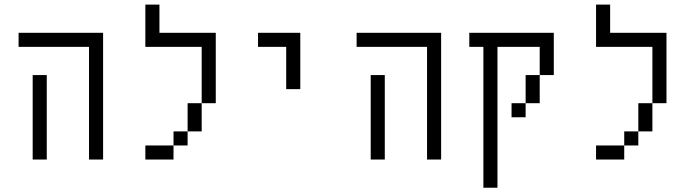

<svg xmlns="http://www.w3.org/2000/svg" viewBox="-20 -708 3040 852"><path d="M125 -375Q125 -375 125 0H187.5Q187.5 0 187.5 -375ZM375 -500Q375 -500 375 0H437.5V-562.5H62.5V-500Z M750 -62.5H625V0H750ZM750 -62.5H812.5V-125H750ZM812.5 -125H875Q875 -125 875 -250H812.5Q812.5 -250 812.5 -125ZM875 -250H937.5V-562.5H687.5Q687.5 -562.5 687.5 -687.5H625V-500H875Q875 -500 875 -250Z M1250 -500V-312.5H1312.5Q1312.5 -312.5 1312.5 -562.5H1125V-500Z M1625 -375Q1625 -375 1625 0H1687.5Q1687.5 0 1687.5 -375ZM1875 -500Q1875 -500 1875 0H1937.5V-562.5H1562.5V-500Z M2125 -500Q2125 -500 2125 125H2187.5Q2187.5 125 2187.5 -500H2375Q2375 -500 2375 -375H2312.5Q2312.5 -375 2312.5 -250H2250V-187.5H2312.5V-250H2375Q2375 -250 2375 -375H2437.5V-562.5H2062.5V-500Z M2750 -62.5H2625V0H2750ZM2750 -62.5H2812.5V-125H2750ZM2812.5 -125H2875Q2875 -125 2875 -250H2812.5Q2812.5 -250 2812.5 -125ZM2875 -250H2937.5V-562.5H2687.5Q2687.5 -562.5 2687.5 -687.5H2625V-500H2875Q2875 -500 2875 -250Z"/></svg>

Font: UnifontExMono
Style: Regular
Weight: 500
Version: Version 15.0.06